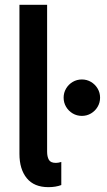

<svg xmlns="http://www.w3.org/2000/svg" viewBox="-20 -772 445 800"><path d="M61 -130.9V-752H176.3V-140.1Q176.3 -119.1 183.6 -106.2Q190.9 -93.3 212.9 -93.3Q222.7 -93.3 235.4 -97.2V-1Q212.4 7.8 181.6 7.8Q122.1 7.8 91.6 -29.5Q61 -66.9 61 -130.9ZM245.1 -365.2Q245.1 -385.7 255.4 -403.1Q265.6 -420.4 283 -430.7Q300.3 -440.9 321.3 -440.9Q341.8 -440.9 359.1 -430.7Q376.5 -420.4 386.7 -403.1Q397 -385.7 397 -365.2Q397 -344.2 386.7 -326.9Q376.5 -309.6 359.1 -299.3Q341.8 -289.1 321.3 -289.1Q300.3 -289.1 283 -299.3Q265.6 -309.6 255.4 -326.9Q245.1 -344.2 245.1 -365.2Z"/></svg>

Font: Reddit Sans SemiBold
Style: Regular
Weight: 600
Designer: Stephen Hutchings
Foundry: Reddit
Version: Version 1.013